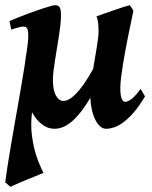

<svg xmlns="http://www.w3.org/2000/svg" viewBox="-24 -477 586 741"><path d="M535.6 -105Q513.7 -67.9 492.7 -43.7Q471.7 -19.5 452.6 -5.4Q433.6 8.8 416.7 14.4Q399.9 20 386.2 20Q373 20 362.3 10.5Q351.6 1 343.5 -15.4Q335.4 -31.7 330.6 -53.5Q325.7 -75.2 324.7 -99.6Q291 -42 256.6 -11Q222.2 20 186 20Q160.2 20 137.9 2.9Q115.7 -14.2 99.6 -43.9Q93.8 4.9 99.1 45.2Q104.5 85.4 113.5 115.5Q122.6 145.5 131.8 164.8Q141.1 184.1 143.6 190.4Q138.7 192.4 128.7 196.5Q118.7 200.7 105.7 205.8Q92.8 210.9 78.6 216.8Q64.5 222.7 52 228Q39.6 233.4 29.8 237.8Q20 242.2 16.1 244.1L-3.9 226.6Q-0.5 199.2 5.1 164.1Q10.7 128.9 17.3 89.6Q23.9 50.3 31.2 8.3Q38.6 -33.7 45.9 -74.7Q53.2 -115.7 59.6 -154.1Q65.9 -192.4 71.3 -225.1Q75.2 -256.3 80.1 -285.9Q85 -315.4 85 -341.8Q85 -353 83.5 -359.6Q82 -366.2 79.3 -369.4Q76.7 -372.6 73.2 -373.5Q69.8 -374.5 65.9 -374.5Q61 -374.5 53.5 -372.8Q45.9 -371.1 38.1 -368.7Q29.3 -366.2 19.5 -362.8L12.7 -395.5Q26.4 -401.9 43.7 -408.7Q61 -415.5 79.1 -422.4Q97.2 -429.2 115.2 -435.5Q133.3 -441.9 148.2 -446.5Q163.1 -451.2 173.8 -454.1Q184.6 -457 188.5 -457Q202.1 -457 206.8 -447.8Q211.4 -438.5 211.4 -416Q211.4 -401.9 209.2 -381.6Q207 -361.3 203.4 -338.4Q199.7 -315.4 195.8 -291Q191.9 -266.6 188.2 -244.1Q184.6 -221.7 182.4 -202.1Q180.2 -182.6 180.2 -169.4Q180.2 -128.9 191.9 -108.2Q203.6 -87.4 220.7 -87.4Q230 -87.4 241.5 -93.3Q252.9 -99.1 267.1 -113Q281.2 -127 298.1 -150.6Q314.9 -174.3 335.4 -210.4Q338.9 -231.4 342.5 -252.9Q346.2 -274.4 349.4 -293.9Q352.5 -313.5 354.5 -329.6Q356.4 -345.7 356.4 -356.4Q356.4 -372.1 354.7 -388.2Q353 -404.3 348.1 -413.6Q356.9 -417 374.3 -423.1Q391.6 -429.2 411.1 -436Q430.7 -442.9 448.7 -448.7Q466.8 -454.6 477.1 -457Q481 -451.7 485.1 -445.3Q489.3 -439 490.7 -434.6Q487.8 -420.4 482.9 -397.2Q478 -374 472.4 -346.7Q466.8 -319.3 461.2 -289.3Q455.6 -259.3 450.9 -231.2Q446.3 -203.1 443.4 -179Q440.4 -154.8 440.4 -138.7Q440.4 -107.9 445.8 -95.9Q451.2 -84 458.5 -84Q468.3 -84 482.7 -94.2Q497.1 -104.5 518.6 -133.8Z"/></svg>

Font: Gentium Basic
Style: Bold Italic
Weight: 700
Italic angle: -8°
Designer: J. Victor Gaultney and Annie Olsen
Foundry: SIL International
Version: Version 1.102; 2013; Maintenance release